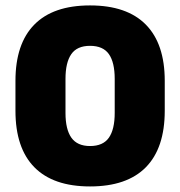

<svg xmlns="http://www.w3.org/2000/svg" viewBox="-20 -673 664 708"><path d="M312 14.5Q176.5 14.5 106.8 -56.2Q37 -127 37 -264.5V-375Q37 -511.5 106.5 -582.2Q176 -653 312 -653Q448 -653 517.8 -582.2Q587.5 -511.5 587.5 -375V-264.5Q587.5 -127 517.8 -56.2Q448 14.5 312 14.5ZM312 -134.5Q360 -134.5 381.5 -165.2Q403 -196 403 -256.5V-382Q403 -443 381.5 -473.5Q360 -504 312 -504Q264 -504 242.8 -473.2Q221.5 -442.5 221.5 -382V-256.5Q221.5 -196 243.2 -165.2Q265 -134.5 312 -134.5Z"/></svg>

Font: Anek Kannada Medium ExtraBold
Style: Regular
Weight: 800
Version: Version 1.003